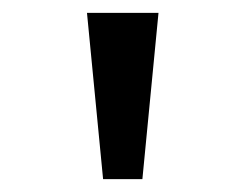

<svg xmlns="http://www.w3.org/2000/svg" viewBox="-20 -749 366 298"><path d="M140 -471 115 -729H226L201 -471Z"/></svg>

Font: loriya15
Style: Book
Weight: 400
Designer: Jelle Bosma - Monotype Design Team
Foundry: Monotype Imaging Inc.
Version: Version 2.003